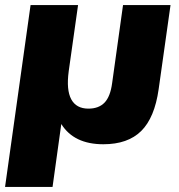

<svg xmlns="http://www.w3.org/2000/svg" viewBox="-24 -560 710 760"><path d="M651 -540 604 -207Q588 -94 535 -41.5Q482 11 385 11Q269 11 219 -68.5Q169 -148 190 -300L198 -359L248 -278Q238 -204 258 -167Q278 -130 326 -130Q367 -130 390 -154Q413 -178 420 -232L463 -540ZM285 -540 230 -151 184 180H-4L97 -540Z"/></svg>

Font: Pathway Extreme SemiCondensed ExtraBold
Style: Italic
Weight: 800
Width: 4
Italic angle: -8°
Version: Version 1.001;gftools[0.9.26]